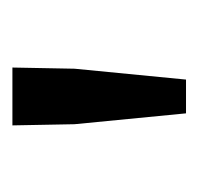

<svg xmlns="http://www.w3.org/2000/svg" viewBox="-25 -768 321 311"><g transform="rotate(-90 135.5 -612.5)"><path d="M107.4 -471.7 89.8 -652.3 87.9 -752.9H181.6L179.7 -652.3L162.1 -471.7Z"/></g></svg>

Font: Bpmf GenYo Gothic R
Style: R
Weight: 400
Foundry: But Ko
Version: Version 1.320